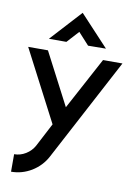

<svg xmlns="http://www.w3.org/2000/svg" viewBox="-101 -782 768 1081"><g transform="rotate(10 282.5 -241.5)"><path d="M282 -717 446 -541 344 -540 282 -608 220 -540H120ZM552 -475 241 112Q212 167 157 201Q102 234 40 234V134Q75 134 106 115Q137 96 154 65L224 -69L13 -475H126L281 -177L441 -475Z"/></g></svg>

Font: Railway
Style: Regular
Weight: 400
Version: 1.000